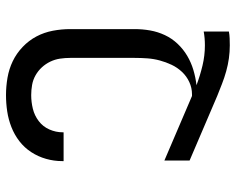

<svg xmlns="http://www.w3.org/2000/svg" viewBox="-93 -685 786 640"><g transform="rotate(90 300.0 -365.0)"><path d="M297 8Q268 8 239 3Q210 -2 184 -14.5Q158 -27 136.5 -47.5Q115 -68 101.5 -93.5Q88 -119 82.5 -148Q77 -177 77 -206V-421Q77 -447 81.5 -472.5Q86 -498 97 -521.5Q108 -545 126 -564Q144 -583 166 -596Q188 -609 213 -616.5Q238 -624 264 -627Q232 -639 198.5 -647Q165 -655 131 -655Q119 -655 107.5 -654Q96 -653 85 -651V-735Q96 -737 107.5 -737.5Q119 -738 131 -738Q153 -738 174.5 -735Q196 -732 217.5 -726Q239 -720 259.5 -712Q280 -704 300 -696L515 -604V-520L300 -612H294Q273 -612 253.5 -603Q234 -594 219.5 -578.5Q205 -563 196 -544Q187 -525 181.5 -504.5Q176 -484 174.5 -463Q173 -442 173 -421V-206Q173 -189 175.5 -172Q178 -155 185.5 -139.5Q193 -124 204.5 -111.5Q216 -99 231 -90.5Q246 -82 263 -79Q280 -76 297 -76Q320 -76 342.5 -81.5Q365 -87 383.5 -101Q402 -115 411.5 -136.5Q421 -158 421 -181V-184H517V-179Q517 -152 509.5 -125.5Q502 -99 487 -76Q472 -53 450.5 -36.5Q429 -20 403.5 -10Q378 0 351 4Q324 8 297 8Z"/></g></svg>

Font: Iosevka Medium Extended
Style: Regular
Weight: 500
Width: 7
Monospace: yes
Designer: Belleve Invis
Foundry: Belleve Invis
Version: Version 32.5.0; ttfautohint (v1.8.4)